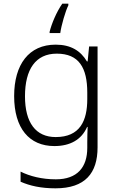

<svg xmlns="http://www.w3.org/2000/svg" viewBox="-20 -785 639 1045"><path d="M352 -756V-765H319C287 -719 261 -656 250 -612V-605H308C314 -648 336 -724 352 -756ZM283 -542C137 -542 57 -434 57 -262C57 -87 139 10 276 10C362 10 424 -25 454 -94H457C456 -69 455 -39 455 -11V20C455 125 401 191 284 191C208 191 142 174 92 149V204C142 226 202 240 282 240C444 240 511 157 511 17V-532H465L457 -451H453C419 -508 366 -542 283 -542ZM289 -493C410 -493 455 -416 455 -281V-246C455 -127 415 -39 283 -39C175 -39 116 -117 116 -261C116 -408 174 -493 289 -493Z"/></svg>

Font: Noto Sans Bengali Light
Style: Regular
Weight: 300
Designer: Jelle Bosma - Monotype Design Team
Foundry: Monotype Imaging Inc.
Version: Version 2.003